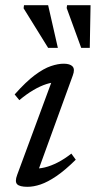

<svg xmlns="http://www.w3.org/2000/svg" viewBox="-20 -710 369 740"><path d="M46 -35.5 184.5 -410 200.5 -392.5Q182.5 -393.5 159 -386Q135.5 -378.5 109 -363Q82.5 -347.5 54.5 -324L36.5 -346Q80 -395 114.2 -420.5Q148.5 -446 176 -455.2Q203.5 -464.5 225.5 -464.5Q250 -464.5 259.8 -453.8Q269.5 -443 260.5 -419L122 -38L110 -61Q129 -59 152.8 -64.8Q176.5 -70.5 202.8 -84Q229 -97.5 255 -118L272 -94.5Q231 -54 197.5 -31.2Q164 -8.5 136.8 0.8Q109.5 10 86 10Q55.5 10 46 0Q36.5 -10 46 -35.5ZM203 -525.5H165.5L71 -678L72.5 -690H165.5ZM326 -525.5H293L237 -679L238.5 -690H329Z"/></svg>

Font: Newsreader
Style: Italic
Weight: 400
Italic angle: -17°
Designer: Hugues Gentile
Foundry: Production Type
Version: Version 1.003